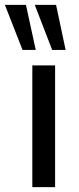

<svg xmlns="http://www.w3.org/2000/svg" viewBox="-53 -764 324 784"><path d="M79 0V-497H172V0ZM160 -560 89 -744H176L215 -560ZM39 -560 -33 -744H53L93 -560Z"/></svg>

Font: Nunito Sans 7pt Condensed Medium
Style: Regular
Weight: 500
Width: 3
Designer: Vernon Adams
Foundry: Vernon Adams
Version: Version 3.101;gftools[0.9.27]